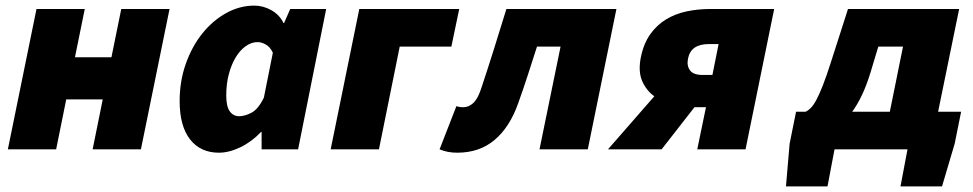

<svg xmlns="http://www.w3.org/2000/svg" viewBox="-20 -532 3468 684"><path d="M8 0 110 -500H282L247 -328H377L412 -500H584L482 0H310L346 -178H216L180 0Z M760 12Q694 12 657 -35.5Q620 -83 620 -172Q620 -243 642 -305Q664 -367 701 -413Q738 -459 786 -485.5Q834 -512 886 -512Q918 -512 947 -495.5Q976 -479 990 -450H992L1014 -500H1142L1042 0H912V-62H910Q877 -27 836.5 -7.5Q796 12 760 12ZM832 -118Q852 -118 876 -130.5Q900 -143 920 -184L952 -344Q943 -364 927.5 -373Q912 -382 898 -382Q876 -382 856 -368Q836 -354 820.5 -329Q805 -304 795.5 -269Q786 -234 786 -192Q786 -153 798.5 -135.5Q811 -118 832 -118Z M1158 0 1260 -500H1616L1588 -366H1404L1330 0Z M1609 12Q1574 12 1546 0L1606 -154Q1611 -152 1617 -151Q1623 -150 1631 -150Q1649 -150 1665 -164Q1681 -178 1693 -213Q1717 -285 1739.5 -356.5Q1762 -428 1784 -500H2176L2074 0H1902L1977 -366H1893Q1877 -316 1860.5 -265Q1844 -214 1826 -164Q1796 -79 1742 -33.5Q1688 12 1609 12Z M2464 0 2495 -150H2454L2337 0H2146L2311 -189Q2282 -210 2267.5 -244Q2253 -278 2263 -328Q2273 -377 2296.5 -410Q2320 -443 2353 -463Q2386 -483 2426.5 -491.5Q2467 -500 2511 -500H2738L2636 0ZM2483 -265H2518L2540 -375H2505Q2441 -375 2431 -323Q2426 -298 2438 -281.5Q2450 -265 2483 -265Z M2953 0 2928 132H2780L2793 -20L2816 -134H2850Q2859 -138 2868.5 -147.5Q2878 -157 2888.5 -176.5Q2899 -196 2911.5 -228Q2924 -260 2940 -310L3001 -500H3397L3322 -134H3404L3381 -20L3336 132H3188L3213 0ZM3080 -270Q3054 -186 3016 -134H3150L3197 -366H3109Z"/></svg>

Font: mr_Source Sans Pro
Style: Italic
Weight: 900
Italic angle: -11°
Designer: Paul D. Hunt
Foundry: Adobe Systems Incorporated
Version: Version 1.076;July 10, 2024;FontCreator 11.5.0.2430 64-bit